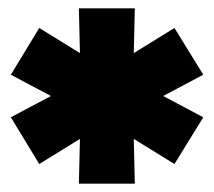

<svg xmlns="http://www.w3.org/2000/svg" viewBox="-20 -762 513 460"><path d="M467 -583 339 -515V-549L467 -481L398 -369L283 -440L300 -450L303 -322H169L172 -450L189 -440L74 -369L6 -481L134 -549V-515L6 -583L74 -695L189 -624L172 -614L169 -742H303L300 -614L283 -624L398 -695Z"/></svg>

Font: MOST Montserrat Black
Style: Regular
Weight: 900
Designer: Julieta Ulanovsky
Foundry: Julieta Ulanovsky
Version: Version 8.000;March 11, 2024;FontCreator 15.0.0.2926 64-bit